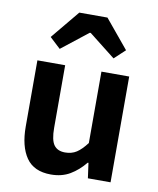

<svg xmlns="http://www.w3.org/2000/svg" viewBox="-93 -915 822 1001"><g transform="rotate(10 318.5 -414.5)"><path d="M245 14Q155 14 114 -45.5Q73 -105 73 -210V-560H220V-229Q220 -164 239 -138Q258 -112 298 -112Q333 -112 358.5 -128.5Q384 -145 412 -182V-560H559V0H439L428 -80H424Q389 -37 346 -11.5Q303 14 245 14ZM120 -692 245 -843H394L519 -692L462 -639L322 -749H317L177 -639Z"/></g></svg>

Font: Source Han Sans CN Bold
Style: Bold
Weight: 700
Designer: Ryoko NISHIZUKA 西塚涼子 (kana & ideographs); Paul D. Hunt (Latin, Greek & Cyrillic); Wenlong ZHANG 张文龙 (bopomofo); Sandoll 
Foundry: Adobe Systems Incorporated
Version: Version 1.00;May 30, 2023;FontCreator 11.5.0.2422 32-bit